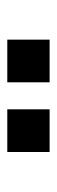

<svg xmlns="http://www.w3.org/2000/svg" viewBox="170 -926 159 540"><g transform="rotate(90 250.0 -656.5)"><path d="M288 -597V-716H408V-597ZM92 -597V-716H212V-597Z"/></g></svg>

Font: Nunito Sans 11pt
Style: Bold
Weight: 700
Version: Version 3.101;gftools[0.9.27]